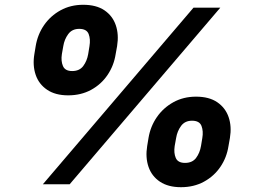

<svg xmlns="http://www.w3.org/2000/svg" viewBox="-20 -759 1058 791"><path d="M260.7 -366.2Q208 -366.2 174.1 -389.2Q140.1 -412.1 127 -450.7Q113.8 -489.3 121.6 -536.1L127 -568.8Q134.8 -616.7 161.4 -655.3Q188 -693.8 229.5 -716.6Q271 -739.3 322.8 -739.3Q376.5 -739.3 410.2 -716.6Q443.8 -693.8 457 -655.3Q470.2 -616.7 462.4 -568.8L456.5 -536.1Q449.2 -488.8 423.1 -450.2Q397 -411.6 355.5 -388.9Q314 -366.2 260.7 -366.2ZM277.3 -466.3Q307.6 -466.3 323 -487.1Q338.4 -507.8 343.3 -536.1L348.6 -568.8Q353.5 -597.7 345.2 -618.9Q336.9 -640.1 306.2 -640.1Q276.9 -640.1 261 -618.4Q245.1 -596.7 240.7 -568.8L234.9 -536.1Q230.5 -507.8 239.3 -487.1Q248 -466.3 277.3 -466.3ZM725.6 12.2Q672.9 12.2 638.9 -10.5Q605 -33.2 591.8 -71.8Q578.6 -110.4 586.4 -157.7L591.8 -190.4Q599.6 -237.8 626.2 -276.4Q652.8 -314.9 694.3 -337.9Q735.8 -360.8 787.6 -360.8Q841.3 -360.8 875 -337.9Q908.7 -314.9 921.9 -276.4Q935.1 -237.8 927.2 -190.4L921.4 -157.7Q914.1 -109.9 887.9 -71.5Q861.8 -33.2 820.3 -10.5Q778.8 12.2 725.6 12.2ZM742.2 -87.9Q772.5 -87.9 787.8 -108.4Q803.2 -128.9 808.1 -157.7L813.5 -190.4Q818.4 -218.8 810.1 -240.2Q801.8 -261.7 771 -261.7Q741.7 -261.7 725.8 -240Q710 -218.3 705.6 -190.4L699.7 -157.7Q695.3 -128.9 704.1 -108.4Q712.9 -87.9 742.2 -87.9ZM156.7 0 777.3 -727.5H887.7L267.1 0Z"/></svg>

Font: Inter 18pt ExtraBold
Style: Italic
Weight: 800
Italic angle: -9.3988°
Designer: Rasmus Andersson
Foundry: rsms
Version: Version 4.001;git-66647c0bb